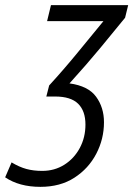

<svg xmlns="http://www.w3.org/2000/svg" viewBox="-54 -713 518 746"><path d="M103 13Q21 13 -34 -24L-9 -82Q21 -64 48.5 -56.5Q76 -49 110 -49Q158 -49 196 -73Q234 -97 256 -138Q278 -179 278 -229Q278 -282 249.5 -310Q221 -338 160 -338H126L137 -381Q193 -442 247.5 -508.5Q302 -575 348 -631H129L144 -693H444L432 -644Q388 -590 336 -527Q284 -464 216 -389Q289 -379 319.5 -337Q350 -295 350 -238Q350 -173 320 -115.5Q290 -58 235 -22.5Q180 13 103 13Z"/></svg>

Font: Ubuntu Sans Condensed
Style: Italic
Weight: 400
Width: 3
Italic angle: -13.5°
Designer: Dalton Maag Ltd
Foundry: Dalton Maag Ltd
Version: Version 1.006; ttfautohint (v1.8.4.7-5d5b)